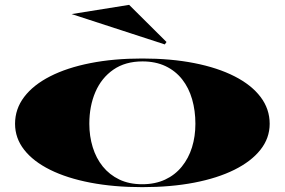

<svg xmlns="http://www.w3.org/2000/svg" viewBox="-20 -756 1173 791"><path d="M566 -515Q684 -515 780.5 -496Q877 -477 946.5 -441.5Q1016 -406 1053.5 -356.5Q1091 -307 1091 -246Q1091 -187 1053 -139Q1015 -91 945.5 -56.5Q876 -22 780 -3.5Q684 15 566 15Q449 15 352.5 -3.5Q256 -22 186.5 -56.5Q117 -91 79.5 -139Q42 -187 42 -246Q42 -307 79.5 -356.5Q117 -406 186.5 -441.5Q256 -477 352.5 -496Q449 -515 566 -515ZM567 -503Q496 -503 447 -469Q398 -435 373 -377Q348 -319 348 -246Q348 -195 362 -149.5Q376 -104 403.5 -70Q431 -36 471.5 -16.5Q512 3 566 3Q619 3 660 -16Q701 -35 729 -69.5Q757 -104 771 -149Q785 -194 785 -246Q785 -300 771.5 -347Q758 -394 730.5 -429Q703 -464 662 -483.5Q621 -503 567 -503ZM659 -573 275 -698 512 -736 666 -583Z"/></svg>

Font: Kalnia Expanded Medium
Style: Regular
Weight: 500
Width: 7
Designer: Frida Medrano
Foundry: Frida Medrano
Version: Version 1.105